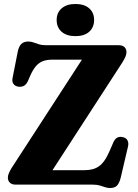

<svg xmlns="http://www.w3.org/2000/svg" viewBox="-20 -927 691 964"><path d="M595 -614.5 214 -27 107.5 -72.5H403Q425.5 -72.5 443.5 -77Q461.5 -81.5 476.8 -92.2Q492 -103 505.2 -122Q518.5 -141 531 -170.5L549.5 -213Q557.5 -230.5 569.2 -236.2Q581 -242 596.5 -238.5Q613.5 -235 620.2 -222Q627 -209 622.5 -190.5L586 -34.5Q579 -7.5 567.5 4.8Q556 17 532.5 17Q519.5 17 507.5 12.8Q495.5 8.5 480.8 4.2Q466 0 445 0H58.5Q39.5 0 29.5 -9.8Q19.5 -19.5 19.5 -35.5Q19.5 -45.5 24.8 -58Q30 -70.5 39.5 -85.5L423.5 -677L441 -627.5H243.5Q216.5 -627.5 196.8 -620.5Q177 -613.5 161.8 -596.5Q146.5 -579.5 133 -549.5L119.5 -518.5Q110.5 -500.5 97.8 -495Q85 -489.5 71.5 -492Q55.5 -494.5 47.5 -505.8Q39.5 -517 43 -535L69 -667Q74.5 -694 87 -706.2Q99.5 -718.5 122 -718.5Q135.5 -718.5 147.8 -714Q160 -709.5 175 -704.8Q190 -700 210.5 -700H576Q595 -700 605 -690.5Q615 -681 615 -664.5Q615 -655 610 -642.8Q605 -630.5 595 -614.5ZM358.5 -745.5Q315 -745.5 289.8 -767.2Q264.5 -789 264.5 -827Q264.5 -863.5 289.8 -885.2Q315 -907 358.5 -907Q403 -907 427.8 -885.2Q452.5 -863.5 452.5 -827Q452.5 -789.5 427.8 -767.5Q403 -745.5 358.5 -745.5Z"/></svg>

Font: Fraunces 28pt Soft Wonky
Style: Bold
Weight: 700
Version: Version 1.000;[b76b70a41]